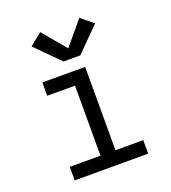

<svg xmlns="http://www.w3.org/2000/svg" viewBox="-140 -882 881 987"><g transform="rotate(-20 300.0 -388.5)"><path d="M99 0V-74H267V-457H115V-530H349V-74H501V0ZM346 -594H254L126 -723L193 -777L300 -649L407 -777L474 -723Z"/></g></svg>

Font: Iosevka Curly Extended
Style: Regular
Weight: 400
Width: 7
Monospace: yes
Designer: Belleve Invis
Foundry: Belleve Invis
Version: Version 11.1.0; ttfautohint (v1.8.3)